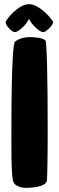

<svg xmlns="http://www.w3.org/2000/svg" viewBox="-20 -895 285 926"><path d="M52 -740C68 -740 106 -774 120 -804C133 -774 172 -740 188 -740C204 -740 236 -775 236 -787C236 -799 171 -875 120 -875C68 -875 7 -799 7 -787C7 -775 35 -740 52 -740ZM106 11C161 11 201 -2 206 -22C208 -36 210 -139 210 -264C210 -519 206 -693 199 -700C187 -712 153 -716 121 -716C98 -716 72 -709 53 -695C34 -681 35 -317 35 -196C35 -121 36 -52 43 -22C48 -2 73 11 106 11Z"/></svg>

Font: Manosque
Style: Regular
Weight: 400
Designer: Ariel Martín Pérez
Foundry: Ariel Martín Pérez
Version: Version 1.005;hotconv 1.0.109;makeotfexe 2.5.65596